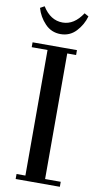

<svg xmlns="http://www.w3.org/2000/svg" viewBox="-98 -937 504 980"><g transform="rotate(10 153.5 -447.0)"><path d="M22 -676.8V-702.1H252V-676.8H206.1V-25.9H287.1V0H58.1V-25.9H104V-676.8ZM28.8 -881.8 50.8 -894Q91.8 -828.1 154.8 -828.1Q214.8 -828.1 257.8 -894L279.8 -881.8Q267.1 -836.9 234.9 -802.5Q202.6 -768.1 154.8 -768.1Q106.9 -768.1 74.2 -802.5Q41.5 -836.9 28.8 -881.8Z"/></g></svg>

Font: Dehuti Alt
Style: Bold
Weight: 700
Version: Version 1.2